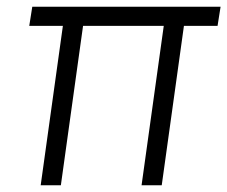

<svg xmlns="http://www.w3.org/2000/svg" viewBox="-20 -551 676 571"><path d="M101 0H161L227 -474H467L401 0H461L527 -474H627L636 -531H76L67 -474H167Z"/></svg>

Font: Mluvka Light
Style: Italic
Weight: 300
Italic angle: -8°
Designer: Modified by Jiří Krblich, Original typeface by Gumpita Rahayu
Foundry: Gumpita Rahayu & Jiří Krblich
Version: Version 2.000;Glyphs 3.1.1 (3134)